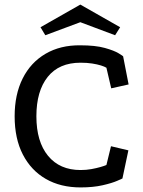

<svg xmlns="http://www.w3.org/2000/svg" viewBox="-20 -803 624 839"><path d="M445 -507Q437 -512 421 -517Q405 -522 382.5 -525.5Q360 -529 332 -529Q238 -529 188.5 -467Q139 -405 139 -295Q139 -184 190 -122Q241 -60 332 -60Q357 -60 379 -64Q401 -68 418.5 -73Q436 -78 445 -82L465 -164L541 -146L515 -23Q515 -23 492.5 -13Q470 -3 428.5 6.5Q387 16 332 16Q245 16 180.5 -21Q116 -58 80 -127.5Q44 -197 44 -295Q44 -390 79 -460Q114 -530 179 -568Q244 -606 331 -605Q397 -605 438 -593.5Q479 -582 498.5 -570Q518 -558 518 -557L542 -434L466 -417ZM331 -783 505 -684 483 -649 331 -706 178 -649 157 -684Z"/></svg>

Font: Podkova Medium
Style: Regular
Weight: 500
Designer: Ilya Yudin
Foundry: Cyreal (www.cyreal.org)
Version: Version 2.103